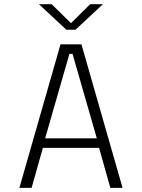

<svg xmlns="http://www.w3.org/2000/svg" viewBox="-20 -916 690 936"><path d="M577.5 0H518L463 -195H189L134 0H74.5L275 -700H377ZM318.5 -653.5 200 -241.5H452L333.5 -653.5ZM170 -895.5H232L326 -803L419.5 -895.5H481.5L348 -771H303.5Z"/></svg>

Font: Trispace Thin ExtraLight
Style: Regular
Weight: 250
Version: Version 1.210